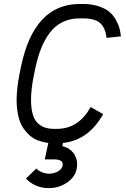

<svg xmlns="http://www.w3.org/2000/svg" viewBox="-20 -716 640 976"><path d="M270 12.2H253.9Q234.4 12.2 216.3 9.3Q198.2 6.3 175.3 -1.5Q152.3 -9.3 133.8 -25.1Q115.2 -41 98.9 -64.2Q82.5 -87.4 73.5 -124.8Q64.5 -162.1 64.5 -209Q64.5 -267.6 80.6 -347.2L87.4 -379.9Q153.8 -695.8 385.3 -695.8H401.9Q445.8 -695.8 480.2 -684.6Q514.6 -673.3 534.7 -656.7Q554.7 -640.1 568.1 -616.7Q581.5 -593.3 586.9 -573.5Q592.3 -553.7 594.7 -531.2L521.5 -523.4Q516.6 -571.8 490.7 -597.2Q464.8 -622.6 401.9 -622.6H385.3Q335.9 -622.6 297.4 -603.5Q258.8 -584.5 232.2 -548.3Q205.6 -512.2 188.2 -467.8Q170.9 -423.3 158.7 -365.2L151.9 -332.5Q137.7 -261.7 137.7 -209Q137.7 -127.9 167.5 -94.5Q197.3 -61 253.9 -61H270Q378.9 -61 440.9 -171.9L504.4 -135.7Q421.4 12.2 270 12.2ZM298.8 118.7Q298.8 94.2 252.9 94.2H207.5L228.5 -2.9H303.2L296.9 26.4Q334 36.1 353 61.5Q372.1 86.9 372.1 118.7Q372.1 173.3 328.1 206.8Q284.2 240.2 228.5 240.2Q158.2 240.2 111.8 191.4L164.6 140.6Q168.9 145 175.3 149.9Q181.6 154.8 197.3 160.9Q212.9 167 228.5 167Q254.9 167 276.9 153.8Q298.8 140.6 298.8 118.7Z"/></svg>

Font: Anka/Coder
Style: Italic
Weight: 400
Italic angle: -12°
Monospace: yes
Version: Version 001.100